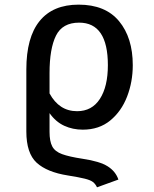

<svg xmlns="http://www.w3.org/2000/svg" viewBox="-20 -573 655 815"><path d="M391.8 222.1Q385.1 207.7 374.4 199.5Q363.6 191.3 339.7 185.4Q315.9 179.5 268.2 171.8Q179.5 157.9 135.6 117.7Q91.8 77.4 91.8 -14.9V-277.9Q91.8 -414.4 148.2 -483.8Q204.6 -553.3 313.8 -553.3Q427.2 -553.3 485.4 -483.1Q543.6 -412.8 543.6 -296.4Q543.6 -225.6 519.5 -163.1Q495.4 -100.5 447.9 -61.5Q400.5 -22.6 331.3 -22.6Q288.7 -22.6 252.6 -39.2Q216.4 -55.9 190.3 -92.8V-13.3Q190.3 26.7 201.8 48.5Q213.3 70.3 243.6 81.3Q273.8 92.3 330.8 101Q403.6 111.8 437.2 133.1Q470.8 154.4 482.6 189.2ZM190.3 -262.6V-176.4Q231.3 -101 307.2 -101Q370.3 -101 404.1 -153.3Q437.9 -205.6 437.9 -296.4Q437.9 -476.9 315.9 -476.9Q245.1 -476.9 217.7 -421.8Q190.3 -366.7 190.3 -262.6Z"/></svg>

Font: Fira Code Retina
Style: Regular
Weight: 450
Monospace: yes
Designer: Carrois Corporate, Edenspiekermann AG, Nikita Prokopov
Foundry: Carrois Corporate, Edenspiekermann AG, Nikita Prokopov
Version: Version 6.002